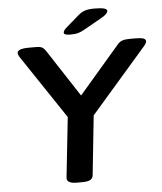

<svg xmlns="http://www.w3.org/2000/svg" viewBox="-58 -922 824 975"><g transform="rotate(-5 353.5 -434.5)"><path d="M294 2Q241 2 244 -28L277 -334L59 -660Q52 -672 52 -680Q52 -702 112 -702H145Q169 -702 178.5 -696.5Q188 -691 196 -679L354 -437L563 -680Q573 -692 587 -697Q601 -702 625 -702H653Q682 -702 694.5 -697.5Q707 -693 707 -683Q707 -675 695 -660L409 -331L377 -27Q375 -12 362 -5Q349 2 320 2ZM327 -750Q294 -750 294 -762Q294 -772 308 -785L376 -844Q393 -859 411 -865Q429 -871 461 -871Q524 -871 524 -854Q524 -838 487 -818L402 -770Q383 -759 367.5 -754.5Q352 -750 327 -750Z"/></g></svg>

Font: Asap Expanded Expanded SemiBold
Style: Italic
Weight: 600
Width: 7
Italic angle: -6°
Designer: Pablo Cosgaya
Foundry: Omnibus-Type
Version: Version 3.001; ttfautohint (v1.8.4.7-5d5b)